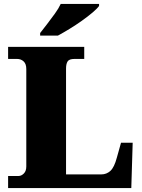

<svg xmlns="http://www.w3.org/2000/svg" viewBox="-20 -951 717 971"><path d="M21 0V-61H74Q88 -61 100.5 -73.5Q113 -86 113 -109V-602Q113 -628 99.5 -640.5Q86 -653 66 -653H21V-714H406V-653H357Q330 -653 322 -640.5Q314 -628 314 -604V-69H492Q519 -69 538.5 -87Q558 -105 571 -154L592 -229H651L644 0ZM183 -784Q198 -803 218 -829Q238 -855 257.5 -882Q277 -909 287 -931H481V-921Q472 -908 448.5 -888Q425 -868 394 -846Q363 -824 331 -804.5Q299 -785 273 -771H183Z"/></svg>

Font: Noto Serif Devanagari Black
Style: Regular
Weight: 900
Designer: Universal Thirst, Indian Type Foundry and the Monotype Design Team
Foundry: Monotype Imaging Inc.
Version: Version 2.004; ttfautohint (v1.8.4.7-5d5b)